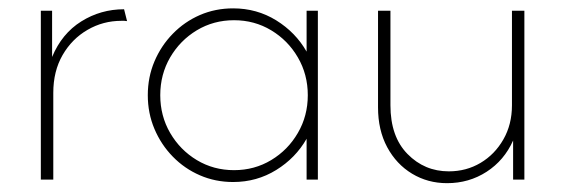

<svg xmlns="http://www.w3.org/2000/svg" viewBox="-20 -421 1325 450"><path d="M75.7 0V-395.8H102.1V-287.5Q125 -342.4 170.5 -370.8Q216 -399.3 270.8 -399.3L277.8 -371.5Q274.3 -372.2 271.2 -372.2Q268.1 -372.2 264.6 -372.2Q221.5 -372.2 185.1 -351Q148.6 -329.9 126.7 -292Q104.9 -254.2 104.9 -203.5V0Z M526.4 5.6Q484.7 5.6 448.6 -10.1Q412.5 -25.7 385.1 -53.8Q357.6 -81.9 342 -118.8Q326.4 -155.6 326.4 -197.9Q326.4 -240.3 342 -277.1Q357.6 -313.9 385.1 -342Q412.5 -370.1 448.6 -385.8Q484.7 -401.4 526.4 -401.4Q581.9 -401.4 627.4 -373.3Q672.9 -345.1 698.6 -300V-395.8H725V0H698.6V-95.8Q672.9 -50.7 627.4 -22.6Q581.9 5.6 526.4 5.6ZM528.5 -22.2Q576.4 -22.2 615.6 -45.8Q654.9 -69.4 678.1 -109.4Q701.4 -149.3 701.4 -197.9Q701.4 -246.5 678.1 -286.5Q654.9 -326.4 615.6 -350Q576.4 -373.6 528.5 -373.6Q480.6 -373.6 441.3 -350Q402.1 -326.4 378.8 -286.5Q355.6 -246.5 355.6 -197.9Q355.6 -149.3 378.8 -109.4Q402.1 -69.4 441.3 -45.8Q480.6 -22.2 528.5 -22.2Z M1027.8 8.3Q982.6 8.3 945.8 -13.9Q909 -36.1 887.5 -76Q866 -116 866 -169.4V-395.8H895.1V-174.3Q895.1 -100.7 935.1 -60.1Q975 -19.4 1031.9 -19.4Q1072.9 -19.4 1106.2 -39.2Q1139.6 -59 1159.7 -94.1Q1179.9 -129.2 1179.9 -174.3V-395.8H1209V0H1182.6V-91.7Q1161.8 -45.1 1120.5 -18.4Q1079.2 8.3 1027.8 8.3Z"/></svg>

Font: Afacad Flux Thin
Style: Regular
Weight: 250
Designer: Kristian Moeller
Foundry: Dicotype
Version: Version 1.100